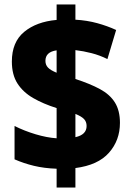

<svg xmlns="http://www.w3.org/2000/svg" viewBox="-20 -780 587 858"><path d="M233 -26Q177 -28 131.5 -39Q86 -50 45 -68V-217Q89 -195 139 -180Q189 -165 233 -162V-297Q173 -316 128 -342Q83 -368 58 -407Q33 -446 33 -505Q33 -592 88 -637.5Q143 -683 233 -691V-760H317V-692Q369 -689 414.5 -676.5Q460 -664 499 -646L460 -516Q426 -533 389 -542.5Q352 -552 317 -556V-427Q382 -406 426.5 -382Q471 -358 493.5 -322Q516 -286 516 -231Q516 -153 467 -97.5Q418 -42 317 -29V58H233ZM233 -555Q183 -548 183 -508Q183 -490 194.5 -478Q206 -466 233 -455ZM317 -167Q367 -178 367 -217Q367 -236 355.5 -248Q344 -260 317 -271Z"/></svg>

Font: Noto Sans Ethiopic SemiCondensed Black
Style: Regular
Weight: 900
Width: 4
Designer: Monotype Design Team
Foundry: Monotype Imaging Inc.
Version: Version 2.102; ttfautohint (v1.8.4.7-5d5b)